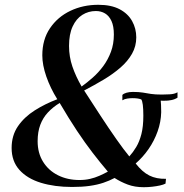

<svg xmlns="http://www.w3.org/2000/svg" viewBox="-20 -772 767 801"><path d="M280.5 8Q207.5 8 150.5 -9.5Q93.5 -27 61 -63.2Q28.5 -99.5 28.5 -154.5Q28.5 -207 55 -245.5Q81.5 -284 125 -311.5Q168.5 -339 219 -358Q190 -404.5 173.2 -452.8Q156.5 -501 156.5 -541Q156.5 -607 188.5 -654.2Q220.5 -701.5 273.5 -726.8Q326.5 -752 390 -752Q444 -752 479 -733.5Q514 -715 531.2 -684Q548.5 -653 548.5 -616Q548.5 -579 530.8 -547.8Q513 -516.5 482.5 -490Q452 -463.5 412.8 -440Q373.5 -416.5 331 -394.5Q363.5 -344 398.5 -290.5Q433.5 -237 465.2 -191.8Q497 -146.5 519.5 -119.5Q535 -136.5 548.2 -158.5Q561.5 -180.5 569.8 -212.2Q578 -244 578 -289.5Q578 -317.5 575.8 -334.5Q573.5 -351.5 569.5 -357Q564.5 -359.5 554.8 -361Q545 -362.5 533.5 -362.5Q523 -362.5 511 -360.8Q499 -359 490.5 -353.5V-376Q496.5 -382 508 -385.2Q519.5 -388.5 534.5 -388.5Q559.5 -388.5 575.8 -385.8Q592 -383 609.5 -380.2Q627 -377.5 655 -377.5Q667 -377.5 687.5 -378.5Q708 -379.5 720.5 -387V-364.5Q708.5 -357 694.8 -354.5Q681 -352 674 -352Q668.5 -352 662.2 -351.8Q656 -351.5 650.5 -352Q651 -347 651.8 -335.2Q652.5 -323.5 652.5 -304Q651.5 -263 637.5 -223.8Q623.5 -184.5 599.8 -150.2Q576 -116 546 -90Q573.5 -54.5 603 -39.8Q632.5 -25 672.5 -26L670.5 -6Q662 -1.5 647.2 1.8Q632.5 5 615 7Q597.5 9 579.5 9Q542.5 9 513 -2Q483.5 -13 458 -29.5Q436.5 -18 411.2 -9.5Q386 -1 354.2 3.5Q322.5 8 280.5 8ZM311.5 -21Q335.5 -21 355.8 -25.8Q376 -30.5 394.2 -38.5Q412.5 -46.5 430 -56Q398.5 -93 366.8 -134.2Q335 -175.5 301.2 -226.2Q267.5 -277 229 -342.5Q200.5 -325 179.8 -302.8Q159 -280.5 148 -251Q137 -221.5 137 -183Q137 -133.5 159.8 -97Q182.5 -60.5 222 -40.8Q261.5 -21 311.5 -21ZM320.5 -411Q343.5 -427.5 367.2 -448.5Q391 -469.5 410.8 -496.2Q430.5 -523 442.8 -555.8Q455 -588.5 455 -628Q455 -663 445 -684.5Q435 -706 418.2 -716Q401.5 -726 380 -726Q349 -726 323.5 -710Q298 -694 283 -661.5Q268 -629 268 -580.5Q268 -535.5 282 -494.5Q296 -453.5 320.5 -411Z"/></svg>

Font: Merriweather 144pt Medium
Style: Italic
Weight: 500
Italic angle: -7.8°
Version: Version 2.101